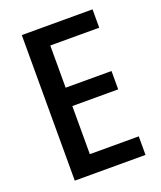

<svg xmlns="http://www.w3.org/2000/svg" viewBox="-133 -800 744 885"><g transform="rotate(-20 238.5 -357.0)"><path d="M427 0H80V-714H427V-624H187V-417H412V-327H187V-91H427Z"/></g></svg>

Font: Noto Sans Display SemiCondensed Medium
Style: Regular
Weight: 500
Width: 4
Designer: Monotype Design Team
Foundry: Monotype Imaging Inc.
Version: Version 2.003